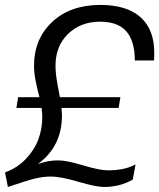

<svg xmlns="http://www.w3.org/2000/svg" viewBox="-24 -742 640 772"><path d="M453.1 -308.1H223.1Q225.1 -288.6 225.1 -277.8Q225.1 -153.3 127.9 -82Q168 -97.2 210 -97.2Q243.2 -97.2 310.1 -77.1Q377 -57.1 409.2 -57.1Q478.5 -57.1 521 -81.1L509.8 -20Q458 9.8 394 9.8Q362.8 9.8 290.8 -11.2Q218.8 -32.2 181.2 -32.2Q149.4 -32.2 116 -23.9Q82.5 -15.6 7.8 9.8L-3.9 -48.8Q45.4 -66.4 80.3 -103.3Q115.2 -140.1 130.6 -182.6Q146 -225.1 146 -271Q146 -290 143.1 -308.1H42L48.8 -351.1H134.8Q127.4 -377 120.1 -412.6Q112.8 -448.2 112.8 -477.1Q112.8 -585.4 185.8 -653.8Q258.8 -722.2 379.9 -722.2Q485.4 -722.2 540.8 -672.9Q596.2 -623.5 596.2 -530.8Q596.2 -510.3 595.2 -499H518.1Q518.1 -576.2 484.4 -615.5Q450.7 -654.8 377.9 -654.8Q300.8 -654.8 250 -606Q199.2 -557.1 199.2 -477.1Q199.2 -457.5 201.7 -438.2Q204.1 -418.9 209.7 -388.7Q215.3 -358.4 216.8 -351.1H460Z"/></svg>

Font: Creato Display
Style: Italic
Weight: 400
Italic angle: -10°
Version: Version 1.000